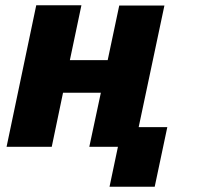

<svg xmlns="http://www.w3.org/2000/svg" viewBox="-20 -559 759 731"><path d="M5 0H177L220 -206H364L320 0H429L397 152H569L617 -75H508L606 -538H434L390 -330H246L290 -539H118Z"/></svg>

Font: Geist ExtraBold
Style: Italic
Weight: 800
Italic angle: -12°
Designer: Basement.studio, Andrés Briganti, Mateo Zaragoza
Foundry: Basement.studio, Vercel, Andrés Briganti, Guido Ferreyra, Mateo Zaragoza
Version: Version 1.500